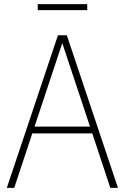

<svg xmlns="http://www.w3.org/2000/svg" viewBox="-20 -911 605 931"><path d="M13 0 261 -740H304L552 0H515L427.5 -264H136.5L49 0ZM147.5 -297H416.5L282 -702ZM163 -862V-891H403V-862Z"/></svg>

Font: Encode Sans Condensed Condensed Thin
Style: Regular
Weight: 100
Width: 3
Designer: Multiple Designers
Foundry: Impallari Type
Version: Version 3.000; ttfautohint (v1.8.3) -l 8 -r 50 -G 200 -x 14 